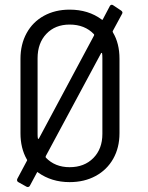

<svg xmlns="http://www.w3.org/2000/svg" viewBox="-20 -748 613 797"><path d="M487 -691 448 -619Q447 -617 449 -613Q476 -568 476 -504V-195Q476 -135 450 -89Q424 -43 377 -17.5Q330 8 269 8Q194 8 138 -32Q135 -36 133 -31L104 23Q102 27 98 28Q94 29 90 27L56 8Q52 6 51 2Q50 -2 52 -6L92 -81Q94 -84 91 -87Q65 -133 65 -195V-504Q65 -564 90.5 -610.5Q116 -657 162.5 -682.5Q209 -708 269 -708Q347 -708 402 -667Q406 -664 407 -668L436 -723Q438 -727 442 -728Q446 -729 450 -726L483 -704Q491 -698 487 -691ZM137 -175Q137 -172 139 -171.5Q141 -171 142 -174L370 -600Q372 -603 370 -606Q332 -646 269 -646Q209 -646 172.5 -607.5Q136 -569 136 -506V-192Q136 -180 137 -175ZM404 -525Q404 -528 402 -528.5Q400 -529 399 -526L170 -100Q169 -97 170 -94Q208 -54 269 -54Q330 -54 367.5 -92Q405 -130 405 -192V-506Q405 -519 404 -525Z"/></svg>

Font: Barlow Semi Condensed
Style: Regular
Weight: 400
Width: 4
Designer: Jeremy Tribby
Foundry: Tribby Type
Version: Version 1.408;December 10, 2018;FontCreator 11.5.0.2430 64-b